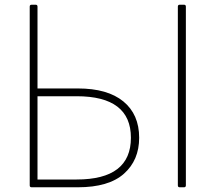

<svg xmlns="http://www.w3.org/2000/svg" viewBox="-20 -781 914 814"><path d="M570 -197Q570 -102 505.5 -44.5Q441 13 310 13H114Q106 13 106 5V-753Q106 -761 114 -761H131Q139 -761 139 -753V-406H310Q436 -406 503 -351Q570 -296 570 -197ZM742 -761H760Q768 -761 768 -753V5Q768 13 760 13H742Q734 13 734 5V-753Q734 -761 742 -761ZM535 -197Q535 -373 305 -373H139V-20H305Q535 -20 535 -197Z"/></svg>

Font: LINE Seed JP_TTF Thin
Style: Regular
Weight: 250
Designer: LY Corporation & Fontrix & Fontworks
Version: Version 1.008